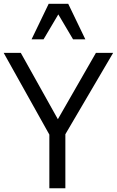

<svg xmlns="http://www.w3.org/2000/svg" viewBox="-20 -1004 624 1024"><path d="M148.4 -794.4 239.7 -983.9H343.8L435.1 -794.4H369.6L291 -927.2L212.4 -794.4ZM288.6 -368.2 491.7 -722.2H583.5L328.6 -288.1V0H243.2V-286.1L-0.5 -722.2H90.8Z"/></svg>

Font: Oxygen
Style: Regular
Weight: 400
Designer: Vernon Adams
Foundry: Vernon Adams
Version: Version Release 0.2.3 webfont; ttfautohint (v0.93.3-1d66) -l